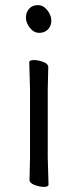

<svg xmlns="http://www.w3.org/2000/svg" viewBox="-20 -718 303 748"><path d="M127.5 -698Q149 -698 164.5 -678Q180 -658 180 -637.5Q180 -617 167 -603.5Q154 -590 133 -590Q112 -590 96.5 -609.5Q81 -629 81 -649.5Q81 -670 93.5 -684Q106 -698 127.5 -698ZM95 -17 97 -105V-368L94 -475Q94 -484 112 -484Q130 -484 149 -476.5Q168 -469 168 -457L166 -368V-105L169 1Q169 10 151.5 10Q134 10 114.5 2.5Q95 -5 95 -17Z"/></svg>

Font: LXGW WenKai Lite
Style: Regular
Weight: 400
Designer: LXGW / Fontworks Inc.
Foundry: LXGW / Fontworks Inc.
Version: Version 1.511; March 25, 2025